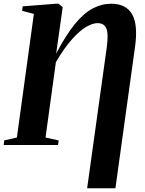

<svg xmlns="http://www.w3.org/2000/svg" viewBox="-36 -777 778 1029"><path d="M431 232 536 -522Q546 -596 534 -624.5Q522 -653 487 -653Q460 -653 425.2 -632.5Q390.5 -612 349.5 -566.2Q308.5 -520.5 263.5 -444L208 -40L278.5 -24.5L275 0H-16L-13.5 -24.5L54.5 -40L145.5 -702.5L82.5 -719L85.5 -743L264.5 -757H278L300 -739L294 -695.5L265 -490Q317 -589 364.8 -647.5Q412.5 -706 460.5 -731.5Q508.5 -757 560 -757Q639.5 -757 672 -700.5Q704.5 -644 687.5 -524.5L582.5 232Z"/></svg>

Font: Merriweather 120pt
Style: Bold Italic
Weight: 700
Italic angle: -7.8°
Version: Version 2.101